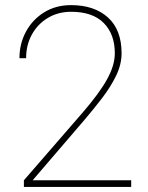

<svg xmlns="http://www.w3.org/2000/svg" viewBox="-20 -741 587 761"><path d="M500 -26.4V0H74.7V-26.4L307.6 -294.9Q374 -371.6 404.5 -427Q435.1 -482.4 435.1 -529.8Q435.1 -605.5 391.1 -649.9Q347.2 -694.3 261.7 -694.3Q210.9 -694.3 170.4 -670.4Q129.9 -646.5 106.7 -604.7Q83.5 -563 83.5 -510.3H57.1Q57.1 -567.9 83 -615.7Q108.9 -663.6 155 -692.1Q201.2 -720.7 261.7 -720.7Q353.5 -720.7 407.7 -671.9Q461.9 -623 461.9 -529.8Q461.9 -485.8 440.4 -441.4Q418.9 -397 385.3 -353Q351.6 -309.1 315.4 -266.6L109.4 -26.4Z"/></svg>

Font: Vazirmatn UI Thin
Style: Regular
Weight: 100
Designer: Saber Rastikerdar
Foundry: Saber Rastikerdar
Version: Version 33.003